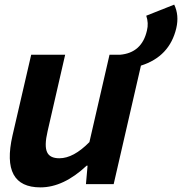

<svg xmlns="http://www.w3.org/2000/svg" viewBox="-20 -797 788 831"><path d="M734 -777Q756 -731 743 -675Q714 -552 590 -513L472 0H352L359 -80H355Q255 14 155 14Q-17 14 34 -210L115 -560H262L186 -229Q171 -165 184 -138Q196 -112 237 -112Q298 -112 367 -182L454 -560H499Q594 -568 616 -665Q624 -697 613 -729Z"/></svg>

Font: KaiGen Gothic CN Bold
Style: Bold
Weight: 700
Designer: Ryoko NISHIZUKA  (kana & ideographs); Paul D. Hunt (Latin, Greek & Cyrillic); Wenlong ZHANG  (bopomofo); Sandoll Communi
Foundry: Adobe Systems Incorporated
Version: Version 1.002.20150501